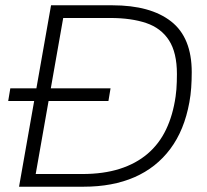

<svg xmlns="http://www.w3.org/2000/svg" viewBox="-20 -706 781 726"><path d="M11 -324 19 -372H398L390 -324ZM52 0 173 -686H405Q549 -686 627 -625Q705 -564 705 -433Q705 -403 703 -374.5Q701 -346 696 -319Q677 -214 624 -143Q571 -72 488.5 -36Q406 0 296 0ZM115 -48H291Q371 -48 432.5 -67.5Q494 -87 538 -124.5Q582 -162 608 -216.5Q634 -271 644 -341Q646 -354 647 -368Q648 -382 648.5 -396.5Q649 -411 649 -426Q649 -507 619 -553.5Q589 -600 532.5 -619Q476 -638 397 -638H219Z"/></svg>

Font: Archivo SemiBold Thin
Style: Italic
Weight: 250
Italic angle: -10°
Version: Version 2.001